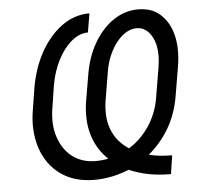

<svg xmlns="http://www.w3.org/2000/svg" viewBox="-53 -795 918 864"><g transform="rotate(-5 406.0 -362.5)"><path d="M90.9 -329.5 106.5 -427.6Q112.9 -465.6 125.4 -503.9Q137.8 -542.3 156.4 -577.6Q175.1 -612.9 200.5 -643.8Q225.9 -674.7 257.8 -697.8Q314.6 -738.6 382.1 -738.6L367.9 -653.4Q329.9 -653.4 294 -623.9Q276.3 -609.4 260.5 -589Q244.7 -568.5 231.9 -543.7Q219.1 -518.8 209.5 -489.9Q199.9 -460.9 194.6 -429L179 -329.5Q166.9 -257.1 185.4 -199.2Q194.6 -170.5 210 -147.2Q225.5 -123.9 246.6 -107.6Q267.8 -91.3 294.4 -82.6Q321 -73.9 352.3 -73.9Q367.2 -73.9 381.6 -75.3Q396 -76.7 409.4 -79.5Q359 -127.8 339.3 -194.1Q319.6 -260.3 332.4 -343.8L353.7 -468.8Q360.4 -507.5 372.2 -540.8Q383.9 -574.2 402 -605.5Q419.7 -636 441.6 -660.3Q463.4 -684.7 488.6 -701.7Q513.8 -718.8 542.1 -728Q570.3 -737.2 600.9 -737.2Q631 -737.2 655.9 -729Q680.8 -720.9 701 -702.8Q740.8 -667.3 756 -607.4Q771.3 -547.6 758.5 -467.3L735.8 -332.4Q722.7 -255 686.3 -192.1Q649.9 -129.3 592.7 -81.3Q640.3 -69.6 697.4 -69.6L684.7 14.2Q628.6 14.2 582.2 4.8Q535.9 -4.6 496.1 -22Q459.5 -6.7 420.3 1.6Q381 9.9 338.1 9.9Q295.5 9.9 258 -0.7Q220.5 -11.4 190 -32.5Q159.4 -53.6 136.4 -84.9Q113.3 -116.1 99.8 -157Q74.6 -237.2 90.9 -329.5ZM506.7 -117.9Q534.4 -134.9 557.7 -157.8Q581 -180.8 599.1 -208.1Q617.2 -235.4 629.6 -266.9Q642 -298.3 647.7 -332.4L670.5 -468.8Q684.3 -552.2 659.1 -602.6Q633.5 -653.4 586.6 -653.4Q563.2 -653.4 540.1 -639.6Q517 -625.7 497.3 -601.2Q477.6 -576.7 462.9 -543.1Q448.2 -509.6 441.8 -470.2L420.5 -342.3Q408.4 -266 430.2 -209.7Q452.1 -153.4 506.7 -117.9Z"/></g></svg>

Font: Inter P
Style: Italic
Weight: 400
Italic angle: -9.40001°
Designer: Rasmus Andersson
Foundry: rsms
Version: Version 3.018;git-588b23468